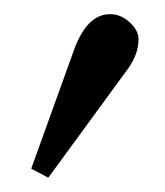

<svg xmlns="http://www.w3.org/2000/svg" viewBox="-20 -119 232 270"><path d="M134.8 -99.1Q149.9 -99.1 162.4 -87.6Q174.8 -76.2 174.8 -64Q174.8 -43.9 161.1 -23.9L47.9 130.9L23.9 118.2L82 -43Q100.6 -99.1 134.8 -99.1Z"/></svg>

Font: Linux Libertine
Style: Bold
Weight: 700
Designer: Philipp H. Poll
Foundry: Philipp H. Poll
Version: Version 5.0.3